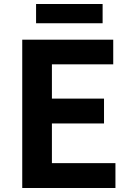

<svg xmlns="http://www.w3.org/2000/svg" viewBox="-20 -938 655 958"><path d="M91 0V-740H545V-617H239V-446H499V-322H239V-124H556V0ZM160 -822V-918H492V-822Z"/></svg>

Font: Source Han Sans CN Bold
Style: Bold
Weight: 700
Designer: Ryoko NISHIZUKA 西塚涼子 (kana & ideographs); Paul D. Hunt (Latin, Greek & Cyrillic); Wenlong ZHANG 张文龙 (bopomofo); Sandoll 
Foundry: Adobe Systems Incorporated
Version: Version 1.00;May 30, 2023;FontCreator 11.5.0.2422 32-bit